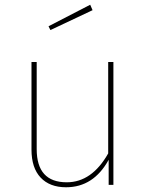

<svg xmlns="http://www.w3.org/2000/svg" viewBox="-20 -781 616 811"><path d="M459 0H439V-106Q375 10 259 10Q190 10 151.5 -31Q113 -72 113 -149V-519H135V-151Q135 -11 262 -11Q368 -11 437 -133V-519H459ZM371 -738 193 -654 185 -670 361 -761Z"/></svg>

Font: FiraSans
Style: Regular
Weight: 150
Designer: Carrois Corporate & Edenspiekermann AG
Foundry: Carrois Corporate GbR & Edenspiekermann AG
Version: Version 3.106;PS 003.106;hotconv 1.0.70;makeotf.lib2.5.58329